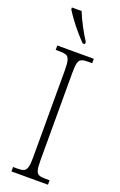

<svg xmlns="http://www.w3.org/2000/svg" viewBox="-176 -977 637 1023"><g transform="rotate(20 142.0 -465.5)"><path d="M38 0V-25H63Q87 -25 99 -30.5Q111 -36 116 -54Q121 -72 121 -109V-605Q121 -642 116 -660Q111 -678 99 -683.5Q87 -689 63 -689H38V-714H245V-689H221Q197 -689 184.5 -683.5Q172 -678 167.5 -660Q163 -642 163 -605V-109Q163 -72 167.5 -54Q172 -36 184.5 -30.5Q197 -25 221 -25H245V0ZM161 -771Q143 -789 118.5 -817.5Q94 -846 73 -875Q52 -904 42 -921V-931H97Q110 -897 132.5 -855Q155 -813 174 -784V-771Z"/></g></svg>

Font: Noto Serif Condensed ExtraLight
Style: Regular
Weight: 200
Width: 3
Designer: Monotype Design Team
Foundry: Monotype Imaging Inc.
Version: Version 2.013; ttfautohint (v1.8.4.7-5d5b)